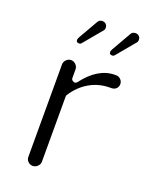

<svg xmlns="http://www.w3.org/2000/svg" viewBox="-134 -778 650 839"><g transform="rotate(20 191.5 -358.5)"><path d="M156 -40Q156 -28 146.5 -18.5Q137 -9 124 -9Q111 -9 102 -18Q93 -27 93 -40V-469Q93 -482 102.5 -491.5Q112 -501 124.5 -501Q137 -501 146.5 -491.5Q156 -482 156 -469V-429Q156 -424 159 -420Q161 -418 165 -416Q169 -414 171 -414Q178 -414 183 -420Q248 -506 327 -506H332Q344 -506 353 -497Q362 -488 362 -475.5Q362 -463 353.5 -454.5Q345 -446 330 -446H325Q274 -446 231 -421.5Q188 -397 159 -352Q156 -349 156 -344ZM366 -670Q366 -669 296 -586Q292 -581 285 -581Q279 -581 275 -584Q272 -588 272 -593Q272 -598 277 -607L328 -696Q334 -708 349 -708Q359 -708 365.5 -701.5Q372 -695 372 -685Q372 -675 366 -670ZM212 -670Q212 -669 142 -586Q138 -581 131 -581Q125 -581 121 -584Q118 -588 118 -593Q118 -598 123 -607L174 -696Q180 -708 195 -708Q205 -708 211.5 -701.5Q218 -695 218 -685Q218 -675 212 -670Z"/></g></svg>

Font: Kurewa Gothic CJK TC Regular
Style: Regular
Weight: 400
Designer: Max Yao
Foundry: Max-Everyday
Version: Version 1.071; ttfautohint (v1.8.3)